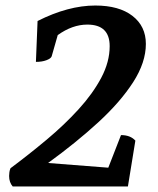

<svg xmlns="http://www.w3.org/2000/svg" viewBox="-20 -675 572 695"><path d="M26 0Q13 -15 13 -38Q13 -44 14 -51.5Q15 -59 18 -66Q85 -116 149 -169.5Q213 -223 264.5 -279.5Q316 -336 346.5 -393.5Q377 -451 377 -508Q377 -586 296 -586Q242 -586 189 -548L167 -471Q164 -463 148 -457Q132 -451 110 -451L116 -599Q227 -655 325 -655Q411 -655 459.5 -617.5Q508 -580 508 -516Q508 -449 462 -377.5Q416 -306 336 -232.5Q256 -159 154 -85L372 -68L418 -186Q452 -186 470 -166L443 0Z"/></svg>

Font: Petrona
Style: Bold Italic
Weight: 700
Italic angle: -9°
Designer: Ringo R. Seeber
Foundry: Ringo R. Seeber
Version: Version 2.001; ttfautohint (v1.8.3)